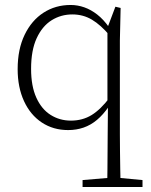

<svg xmlns="http://www.w3.org/2000/svg" viewBox="-20 -510 606 772"><path d="M312 242V214L431 204H446L553 214V242ZM254 13Q194 13 148 -17.5Q102 -48 76.5 -103.5Q51 -159 51 -232Q51 -312 79 -370Q107 -428 155 -459Q203 -490 264 -490Q292 -490 319 -480.5Q346 -471 371 -451.5Q396 -432 418 -401H431L423 -365Q385 -410 349.5 -431Q314 -452 271 -452Q225 -452 187.5 -428.5Q150 -405 127.5 -356.5Q105 -308 105 -233Q105 -164 126 -117.5Q147 -71 183.5 -48Q220 -25 265 -25Q312 -25 348.5 -47.5Q385 -70 422 -119L430 -81H417Q395 -49 370 -28Q345 -7 316 3Q287 13 254 13ZM411 242Q412 206 412 170.5Q412 135 412.5 99.5Q413 64 413 29L414 -82L412 -88V-400L413 -401L444 -483L465 -478L462 -347V29Q462 64 462.5 99.5Q463 135 463.5 170.5Q464 206 465 242Z"/></svg>

Font: Source Serif 4 18pt Light
Style: Regular
Weight: 300
Designer: Frank Grießhammer
Foundry: Adobe Systems Incorporated
Version: Version 4.004;hotconv 1.0.116;makeotfexe 2.5.65601